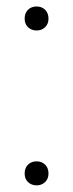

<svg xmlns="http://www.w3.org/2000/svg" viewBox="-20 -566 226 592"><path d="M93 5.5Q77 5.5 66.5 -4.5Q56 -14.5 56 -31Q56 -48 66.2 -58.2Q76.5 -68.5 93 -68.5Q109 -68.5 119.2 -58.2Q129.5 -48 129.5 -31Q129.5 -14.5 119 -4.5Q108.5 5.5 93 5.5ZM93 -472Q77 -472 66.5 -482Q56 -492 56 -508.5Q56 -525.5 66.2 -535.8Q76.5 -546 93 -546Q109 -546 119.2 -535.8Q129.5 -525.5 129.5 -508.5Q129.5 -492 119 -482Q108.5 -472 93 -472Z"/></svg>

Font: Encode Sans Cnd XLt
Style: Regular
Weight: 200
Width: 3
Designer: Multiple Designers
Foundry: Impallari Type
Version: Version 3.002; ttfautohint (v1.8.3) -l 8 -r 50 -G 200 -x 14 